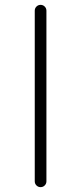

<svg xmlns="http://www.w3.org/2000/svg" viewBox="-20 -770 334 790"><path d="M123 -24V-726Q123 -736 130 -743Q137 -750 147 -750Q157 -750 164 -743Q171 -736 171 -726V-24Q171 -14 164 -7Q157 0 147 0Q137 0 130 -7Q123 -14 123 -24Z"/></svg>

Font: Rounded Mplus 1c Light
Style: Regular
Weight: 300
Version: Version 1.059.20150529